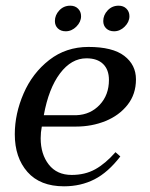

<svg xmlns="http://www.w3.org/2000/svg" viewBox="-20 -645 527 675"><path d="M32 -173Q32 -245 63 -316.5Q94 -388 153 -434Q212 -480 291 -480Q376 -480 417 -448.5Q458 -417 458 -366Q458 -314 428.5 -276.5Q399 -239 351 -219.5Q303 -200 247 -200H127Q123 -180 123 -159Q123 -103 151.5 -66.5Q180 -30 232 -30Q279 -30 315 -50Q351 -70 386 -110L403 -95Q360 -39 312 -14.5Q264 10 205 10Q121 10 76.5 -40.5Q32 -91 32 -173ZM249 -240Q298 -242 330.5 -276.5Q363 -311 363 -364Q363 -400 342.5 -420Q322 -440 284 -440Q231 -440 191 -387Q151 -334 134 -240ZM173 -571Q173 -592 188.5 -608.5Q204 -625 227 -625Q244 -625 254.5 -614.5Q265 -604 265 -588Q265 -568 248.5 -551.5Q232 -535 211 -535Q194 -535 183.5 -545Q173 -555 173 -571ZM343 -571Q343 -592 358.5 -608.5Q374 -625 397 -625Q414 -625 424.5 -614.5Q435 -604 435 -588Q435 -568 418.5 -551.5Q402 -535 381 -535Q364 -535 353.5 -545Q343 -555 343 -571Z"/></svg>

Font: Philosopher
Style: Italic
Weight: 400
Italic angle: -10°
Designer: Jovanny Lemonad
Foundry: Jovanny Lemonad
Version: Version 2.000